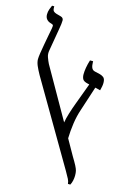

<svg xmlns="http://www.w3.org/2000/svg" viewBox="-132 -936 676 1009"><g transform="rotate(15 206.5 -431.5)"><path d="M344 10Q343 -3 336.5 -16Q330 -29 316 -53L52 -504Q38 -529 30 -548Q22 -567 22 -583Q22 -594 25.5 -617Q29 -640 34 -667Q39 -694 43.5 -718.5Q48 -743 51 -758Q53 -771 52 -774.5Q51 -778 45 -780L33 -784Q22 -788 14.5 -797.5Q7 -807 7 -823Q7 -837 12 -851Q17 -865 21 -873H33V-867Q33 -852 38.5 -846.5Q44 -841 54 -838L79 -831Q94 -827 94.5 -813Q95 -799 88 -760L68 -643Q64 -623 70.5 -605Q77 -587 84 -573L241 -297Q244 -317 253.5 -348Q263 -379 274 -408L317 -524L308 -526Q286 -531 280 -541.5Q274 -552 274 -568Q274 -584 277.5 -604.5Q281 -625 288 -647H305V-643Q305 -624 310 -612Q315 -600 329 -597L355 -591Q365 -589 376 -581.5Q387 -574 387 -551Q387 -541 385 -531Q383 -521 380 -509L352 -516L309 -384Q296 -346 290 -304Q284 -262 283 -222L331 -137Q348 -109 356 -93.5Q364 -78 366.5 -67.5Q369 -57 369 -42Q369 -29 366 -15Q363 -1 357 10Z"/></g></svg>

Font: Noto Serif Hebrew ExtraCondensed
Style: Regular
Weight: 400
Width: 2
Designer: Monotype Design Team
Foundry: Monotype Imaging Inc.
Version: Version 2.004; ttfautohint (v1.8.4.7-5d5b)